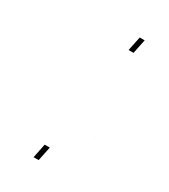

<svg xmlns="http://www.w3.org/2000/svg" viewBox="-212 -886 946 1077"><g transform="rotate(30 261.0 -347.5)"><path d="M366 -787H398L379 -695H347ZM430 -199V-198ZM430 -198ZM430 -197V-198ZM430 -197ZM430 -197ZM427 -172Q430 -186 430 -197Q430 -184 427 -172ZM219 92H186L205 0H238Z"/></g></svg>

Font: Taviraj ExtraLight
Style: Italic
Weight: 275
Italic angle: -12°
Designer: Katatrad Team
Foundry: CadsonDemak
Version: Version 1.001